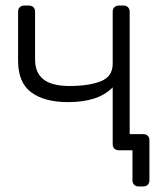

<svg xmlns="http://www.w3.org/2000/svg" viewBox="-20 -540 592 690"><path d="M407 0Q397 0 391 -6Q385 -12 385 -22V-226Q357 -198 317 -185.5Q277 -173 225 -173Q140 -173 92.5 -208Q45 -243 45 -322V-498Q45 -508 51 -514Q57 -520 67 -520H84Q94 -520 100 -514Q106 -508 106 -498V-327Q106 -278 136.5 -254.5Q167 -231 229 -231Q300 -231 342.5 -248Q385 -265 385 -311V-498Q385 -508 391 -514Q397 -520 407 -520H424Q434 -520 440 -514Q446 -508 446 -498V-22Q446 -12 440 -6Q434 0 424 0ZM478 130Q468 130 462 124Q456 118 456 108V0H416L385 -58H495Q505 -58 511 -52Q517 -46 517 -36V108Q517 118 511 124Q505 130 495 130Z"/></svg>

Font: Rubik Light Light
Style: Regular
Weight: 300
Version: Version 2.101